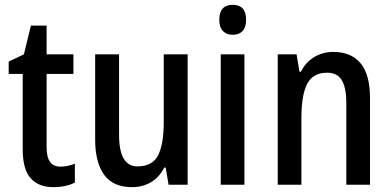

<svg xmlns="http://www.w3.org/2000/svg" viewBox="-20 -765 1618 795"><path d="M230 -75Q259 -75 290 -87V-9Q273 0 250 5Q227 10 201 10Q140 10 107 -27Q74 -64 74 -147V-459H16V-510L79 -540L108 -659H173V-540H284V-459H173V-154Q173 -75 230 -75Z M757 -540V0H678L666 -71H660Q640 -31 605 -10.5Q570 10 527 10Q448 10 411 -41.5Q374 -93 374 -187V-540H473V-207Q473 -76 549 -76Q611 -76 634.5 -122Q658 -168 658 -259V-540Z M944 -745Q999 -745 999 -683Q999 -652 984.5 -636.5Q970 -621 944 -621Q918 -621 903 -636.5Q888 -652 888 -683Q888 -745 944 -745ZM992 -540V0H894V-540Z M1360 -550Q1434 -550 1473 -503Q1512 -456 1512 -360V0H1414V-339Q1414 -401 1395.5 -432.5Q1377 -464 1335 -464Q1276 -464 1252 -418Q1228 -372 1228 -274V0H1130V-540H1208L1220 -468H1226Q1246 -508 1281.5 -529Q1317 -550 1360 -550Z"/></svg>

Font: Noto Sans Condensed Medium
Style: Regular
Weight: 500
Width: 3
Designer: Monotype Design Team
Foundry: Monotype Imaging Inc.
Version: Version 2.013; ttfautohint (v1.8.4.7-5d5b)